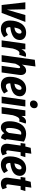

<svg xmlns="http://www.w3.org/2000/svg" viewBox="1696 -2542 864 4295"><g transform="rotate(90 2127.5 -395.0)"><path d="M471.2 -530.8 270 0H91.8L32.2 -530.8H188L196.8 -115.2L316.9 -530.8Z M711.9 -547.9Q789.1 -547.9 833.3 -507.6Q877.4 -467.3 876 -404.8Q875 -361.8 857.7 -327.4Q840.3 -293 813.7 -271Q787.1 -249 748 -232.7Q709 -216.3 671.1 -207.5Q633.3 -198.7 586.9 -192.9V-179.2Q586.9 -95.2 651.9 -95.2Q679.2 -95.2 703.9 -106.2Q728.5 -117.2 762.7 -141.1L814.9 -54.2Q730.5 17.1 628.9 17.1Q539.1 18.1 488.8 -35.2Q438.5 -88.4 439.9 -189.9Q440.9 -261.7 458 -324.7Q475.1 -387.7 507.3 -438.2Q539.6 -488.8 592.3 -518.3Q645 -547.9 711.9 -547.9ZM595.7 -286.1Q665.5 -293 698.7 -325Q731.9 -356.9 731.9 -403.8Q731.9 -445.8 694.8 -445.8Q668.9 -445.8 648.2 -421.9Q627.4 -397.9 615.5 -364Q603.5 -330.1 595.7 -286.1Z M1209.5 -545.9Q1230 -545.9 1252.4 -538.1L1206.5 -393.1Q1184.1 -398.9 1170.4 -398.9Q1134.8 -398.9 1110.1 -359.9Q1085.4 -320.8 1065.4 -249L1031.2 0H883.3L957.5 -530.8H1084.5L1081.5 -441.9Q1131.3 -545.9 1209.5 -545.9Z M1558.1 -547.9Q1612.3 -547.9 1639.4 -505.1Q1666.5 -462.4 1655.8 -390.1L1601.1 0H1453.1L1503.9 -366.2Q1509.3 -414.1 1484.9 -414.1Q1467.8 -414.1 1448.7 -387Q1429.7 -359.9 1404.8 -306.2L1361.8 0H1213.9L1317.9 -742.2L1467.8 -756.8L1425.8 -454.1Q1481.4 -547.9 1558.1 -547.9Z M1969.7 -547.9Q2046.9 -547.9 2091.1 -507.6Q2135.3 -467.3 2133.8 -404.8Q2132.8 -361.8 2115.5 -327.4Q2098.1 -293 2071.5 -271Q2044.9 -249 2005.9 -232.7Q1966.8 -216.3 1929 -207.5Q1891.1 -198.7 1844.7 -192.9V-179.2Q1844.7 -95.2 1909.7 -95.2Q1937 -95.2 1961.7 -106.2Q1986.3 -117.2 2020.5 -141.1L2072.8 -54.2Q1988.3 17.1 1886.7 17.1Q1796.9 18.1 1746.6 -35.2Q1696.3 -88.4 1697.8 -189.9Q1698.7 -261.7 1715.8 -324.7Q1732.9 -387.7 1765.1 -438.2Q1797.4 -488.8 1850.1 -518.3Q1902.8 -547.9 1969.7 -547.9ZM1853.5 -286.1Q1923.3 -293 1956.5 -325Q1989.7 -356.9 1989.7 -403.8Q1989.7 -445.8 1952.6 -445.8Q1926.8 -445.8 1906 -421.9Q1885.3 -397.9 1873.3 -364Q1861.3 -330.1 1853.5 -286.1Z M2305.2 -633.8Q2269 -633.8 2248.5 -654.3Q2228 -674.8 2228 -709Q2228 -751.5 2255.9 -779.3Q2283.7 -807.1 2324.2 -807.1Q2360.8 -807.1 2381.1 -786.4Q2401.4 -765.6 2401.4 -731.9Q2401.4 -689 2373.8 -661.4Q2346.2 -633.8 2305.2 -633.8ZM2363.3 -530.8 2289.1 0H2141.1L2215.3 -530.8Z M2701.2 -545.9Q2721.7 -545.9 2744.1 -538.1L2698.2 -393.1Q2675.8 -398.9 2662.1 -398.9Q2626.5 -398.9 2601.8 -359.9Q2577.1 -320.8 2557.1 -249L2522.9 0H2375L2449.2 -530.8H2576.2L2573.2 -441.9Q2623 -545.9 2701.2 -545.9Z M2972.7 -547.9Q3061.5 -547.9 3148.9 -499L3098.6 -148.9Q3093.8 -124 3096.9 -107.9Q3100.1 -91.8 3116.7 -84L3069.8 14.2Q3030.3 10.3 3001.5 -8.8Q2972.7 -27.8 2961.9 -62Q2933.1 -22.9 2902.6 -2.9Q2872.1 17.1 2830.6 17.1Q2765.1 17.1 2729 -33.4Q2692.9 -84 2692.9 -170.9Q2692.9 -227.5 2701.9 -279.8Q2710.9 -332 2732.2 -381.6Q2753.4 -431.2 2784.9 -467.5Q2816.4 -503.9 2864.7 -525.9Q2913.1 -547.9 2972.7 -547.9ZM2960 -439.9Q2930.7 -439.9 2907.2 -415.5Q2883.8 -391.1 2870.4 -350.8Q2856.9 -310.5 2849.9 -263.9Q2842.8 -217.3 2842.8 -168Q2842.8 -127.9 2852.3 -111.1Q2861.8 -94.2 2881.8 -94.2Q2900.4 -94.2 2917 -111.1Q2933.6 -127.9 2952.6 -159.2L2991.7 -435.1Q2975.6 -439.9 2960 -439.9Z M3384.8 -424.8 3346.7 -151.9Q3340.8 -103 3377 -103Q3393.6 -103 3420.9 -116.2L3455.6 -22Q3400.4 17.1 3329.6 17.1Q3256.8 17.1 3222.4 -28.8Q3188 -74.7 3198.7 -153.8L3236.8 -424.8H3179.7L3194.8 -530.8H3257.8L3287.6 -649.9L3418.9 -664.1L3399.9 -530.8H3495.6L3463.9 -424.8Z M3750.5 -547.9Q3827.6 -547.9 3871.8 -507.6Q3916 -467.3 3914.6 -404.8Q3913.6 -361.8 3896.2 -327.4Q3878.9 -293 3852.3 -271Q3825.7 -249 3786.6 -232.7Q3747.6 -216.3 3709.7 -207.5Q3671.9 -198.7 3625.5 -192.9V-179.2Q3625.5 -95.2 3690.4 -95.2Q3717.8 -95.2 3742.4 -106.2Q3767.1 -117.2 3801.3 -141.1L3853.5 -54.2Q3769 17.1 3667.5 17.1Q3577.6 18.1 3527.3 -35.2Q3477.1 -88.4 3478.5 -189.9Q3479.5 -261.7 3496.6 -324.7Q3513.7 -387.7 3545.9 -438.2Q3578.1 -488.8 3630.9 -518.3Q3683.6 -547.9 3750.5 -547.9ZM3634.3 -286.1Q3704.1 -293 3737.3 -325Q3770.5 -356.9 3770.5 -403.8Q3770.5 -445.8 3733.4 -445.8Q3707.5 -445.8 3686.8 -421.9Q3666 -397.9 3654.1 -364Q3642.1 -330.1 3634.3 -286.1Z M4144 -424.8 4106 -151.9Q4100.1 -103 4136.2 -103Q4152.8 -103 4180.2 -116.2L4214.8 -22Q4159.7 17.1 4088.9 17.1Q4016.1 17.1 3981.7 -28.8Q3947.3 -74.7 3958 -153.8L3996.1 -424.8H3939L3954.1 -530.8H4017.1L4046.9 -649.9L4178.2 -664.1L4159.2 -530.8H4254.9L4223.1 -424.8Z"/></g></svg>

Font: Fira Sans Compressed
Style: Bold Italic
Weight: 700
Width: 3
Italic angle: -8°
Designer: Carrois Corporate & Edenspiekermann AG
Foundry: Carrois Corporate GbR & Edenspiekermann AG
Version: Version 4.203;PS 004.203;hotconv 1.0.88;makeotf.lib2.5.64775